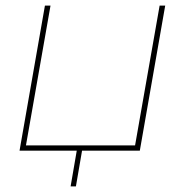

<svg xmlns="http://www.w3.org/2000/svg" viewBox="-20 -540 662 688"><path d="M141 -520 50 0H255L233 128H252L274 0H481L572 -520H552L464 -19H73L161 -520Z"/></svg>

Font: Fixel Display Thin
Style: Italic
Weight: 100
Italic angle: -10°
Designer: AlfaBravo + MacPaw
Foundry: Kyrylo Tkachov, Marchela Mozhyna, Serhii Makarenko, Maria Weinstein, Zakhar Kryvoshyya
Version: Version 1.210;Glyphs 3.2 (3217)